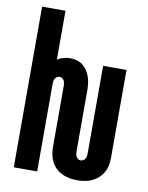

<svg xmlns="http://www.w3.org/2000/svg" viewBox="-84 -796 668 865"><g transform="rotate(10 250.0 -363.5)"><path d="M329 8Q312 8 294.5 5Q277 2 261 -5.5Q245 -13 232 -25Q219 -37 211 -52.5Q203 -68 199.5 -85Q196 -102 196 -120V-400Q196 -406 195 -412.5Q194 -419 191 -424.5Q188 -430 182.5 -433.5Q177 -437 171 -437Q164 -437 158.5 -433.5Q153 -430 150 -424.5Q147 -419 146 -412.5Q145 -406 145 -400V0H38V-735H145V-511Q158 -520 173 -524Q188 -528 203 -528Q218 -528 233.5 -524Q249 -520 261 -510.5Q273 -501 281.5 -488Q290 -475 295 -460.5Q300 -446 302 -430.5Q304 -415 304 -400V-120Q304 -114 305 -107.5Q306 -101 309 -95.5Q312 -90 317.5 -86.5Q323 -83 329 -83Q336 -83 341.5 -86.5Q347 -90 350 -95.5Q353 -101 354 -107.5Q355 -114 355 -120V-520H462V-120Q462 -102 459 -85Q456 -68 447.5 -52.5Q439 -37 426 -25Q413 -13 397.5 -5.5Q382 2 364.5 5Q347 8 329 8Z"/></g></svg>

Font: Iosevka Curly Extrabold
Style: Regular
Weight: 800
Monospace: yes
Designer: Belleve Invis
Foundry: Belleve Invis
Version: Version 22.1.2; ttfautohint (v1.8.4)